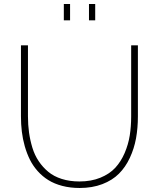

<svg xmlns="http://www.w3.org/2000/svg" viewBox="-20 -937 796 962"><path d="M299.8 -835V-917H331.1V-835ZM425.8 -835V-917H457V-835ZM378.9 4.9Q332 4.9 292 -5.6Q252 -16.1 222.2 -34.7Q192.4 -53.2 168.7 -79.8Q145 -106.4 129.6 -137.5Q114.3 -168.5 104 -204.6Q93.8 -240.7 89.4 -277.6Q85 -314.5 85 -354V-710H120.1V-354Q120.1 -311 125.5 -272.7Q130.9 -234.4 142.3 -196.8Q153.8 -159.2 174.1 -129.2Q194.3 -99.1 221.9 -76.2Q249.5 -53.2 289.3 -40.5Q329.1 -27.8 377.9 -27.8Q437 -27.8 482.9 -46.6Q528.8 -65.4 557.4 -96.2Q585.9 -127 604.5 -170.2Q623 -213.4 630.1 -258.3Q637.2 -303.2 637.2 -354V-710H670.9V-354Q670.9 -295.4 661.6 -244.1Q652.3 -192.9 630.6 -146.2Q608.9 -99.6 575.9 -66.7Q543 -33.7 492.7 -14.4Q442.4 4.9 378.9 4.9Z"/></svg>

Font: Rawline ExtraLight
Style: Regular
Weight: 275
Designer: Matt McInerney, Pablo Impallari, Rodrigo Fuenzalida
Foundry: Matt McInerney, Pablo Impallari, Rodrigo Fuenzalida
Version: Version 4.020;PS 004.020;hotconv 1.0.88;makeotf.lib2.5.64775